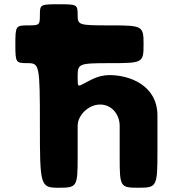

<svg xmlns="http://www.w3.org/2000/svg" viewBox="-20 -880 810 900"><path d="M110 -761C54 -761 52 -758 52 -672C52 -586 54 -584 110 -584C165 -584 167 -575 167 -292C167 -8 169 0 255 0C341 0 344 -4 344 -145V-290C344 -341 396 -390 449 -390C506 -390 541 -341 541 -290V-145C541 -4 543 0 629 0C715 0 718 -5 718 -169V-338C718 -481 587 -528 493 -528C465 -528 438 -521 413 -509C339 -473 345 -461 344 -521C344 -582 348 -584 499 -584C649 -584 653 -586 653 -672C653 -758 649 -761 499 -761C348 -761 344 -762 344 -810C344 -859 341 -860 255 -860C169 -860 167 -859 167 -810C167 -762 165 -761 110 -761Z"/></svg>

Font: Hussar Print
Style: Bold
Weight: 700
Foundry: Cannot Into Space Fonts
Version: Version 2.00